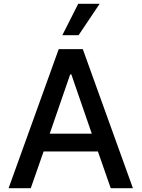

<svg xmlns="http://www.w3.org/2000/svg" viewBox="-20 -984 740 1004"><path d="M287 -727H413L675 0H559L492 -192H208L141 0H25ZM353 -595H347L240 -285H460ZM501 -964 391 -800H306L389 -964Z"/></svg>

Font: Sinter Medium
Style: Regular
Weight: 500
Foundry: Adobe & rsms
Version: Version 1.000